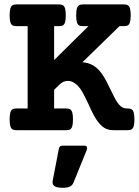

<svg xmlns="http://www.w3.org/2000/svg" viewBox="-20 -600 640 885"><path d="M582.5 -529.3Q582.5 -508.8 579.3 -498Q576.2 -487.3 569.8 -483.4Q563.5 -479.5 551.8 -479.5H530.8L359.9 -313Q387.2 -311.5 409.7 -298.1Q432.1 -284.7 448.7 -261.2Q460 -245.1 469.2 -227.8Q478.5 -210.4 490.2 -185.5Q507.8 -149.4 514.6 -137.7Q525.4 -119.6 537.1 -109.9Q548.8 -100.1 564 -100.1H568.8Q580.6 -100.1 586.9 -95.9Q593.3 -91.8 596.4 -81.1Q599.6 -70.3 599.6 -49.8Q599.6 -29.3 596.4 -18.6Q593.3 -7.8 586.9 -3.9Q580.6 0 568.8 0H501Q471.2 0 450.4 -18.3Q429.7 -36.6 412.1 -69.3Q400.9 -90.3 388.7 -118.2Q379.9 -136.7 370.6 -155.3Q361.3 -173.8 353.5 -186Q340.8 -205.1 325.2 -216.1Q309.6 -227.1 293 -227.1Q271.5 -227.1 254.4 -210.4L229.5 -186V-100.1H285.6Q297.4 -100.1 303.7 -95.9Q310.1 -91.8 313.2 -81.1Q316.4 -70.3 316.4 -49.8Q316.4 -29.3 313.2 -18.6Q310.1 -7.8 303.7 -3.9Q297.4 0 285.6 0H55.2Q43.5 0 37.1 -3.9Q30.8 -7.8 27.6 -18.6Q24.4 -29.3 24.4 -49.8Q24.4 -70.3 27.6 -81.1Q30.8 -91.8 37.1 -95.9Q43.5 -100.1 55.2 -100.1H107.4V-479.5H55.2Q43.5 -479.5 37.1 -483.4Q30.8 -487.3 27.6 -498Q24.4 -508.8 24.4 -529.3Q24.4 -549.8 27.6 -560.5Q30.8 -571.3 37.1 -575.4Q43.5 -579.6 55.2 -579.6H252.4Q264.2 -579.6 270.5 -575.4Q276.9 -571.3 280 -560.5Q283.2 -549.8 283.2 -529.3Q283.2 -508.8 280 -498Q276.9 -487.3 270.5 -483.4Q264.2 -479.5 252.4 -479.5H229.5V-323.2L387.7 -479.5H361.8Q350.1 -479.5 343.8 -483.4Q337.4 -487.3 334.2 -498Q331.1 -508.8 331.1 -529.3Q331.1 -549.8 334.2 -560.5Q337.4 -571.3 343.8 -575.4Q350.1 -579.6 361.8 -579.6H551.8Q563.5 -579.6 569.8 -575.4Q576.2 -571.3 579.3 -560.5Q582.5 -549.8 582.5 -529.3ZM222.2 240.7Q222.2 236.3 222.7 233.9L251.5 84.5Q252.4 78.1 257.3 74.7Q262.2 71.3 269 71.3H369.6Q381.3 71.3 381.3 82.5Q381.3 87.9 379.4 92.3L318.8 241.7Q314 253.9 302.5 259.8Q291 265.6 269.5 265.6Q245.1 265.6 233.6 259.5Q222.2 253.4 222.2 240.7Z"/></svg>

Font: Courier Prime
Style: Bold
Weight: 700
Designer: Alan Dague-Greene, Quote-Unquote Apps
Foundry: Quote-Unquote Apps
Version: Version 3.018